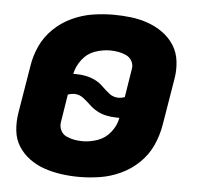

<svg xmlns="http://www.w3.org/2000/svg" viewBox="-44 -584 665 637"><g transform="rotate(5 288.0 -265.0)"><path d="M242 8Q276 8 311 2.5Q346 -3 379.5 -18.5Q413 -34 440 -60Q467 -86 482 -119Q497 -152 503 -187L529 -344Q534 -373 530.5 -402.5Q527 -432 512 -455.5Q497 -479 474 -495.5Q451 -512 424 -521.5Q397 -531 368 -534.5Q339 -538 309 -538Q275 -538 240 -532.5Q205 -527 171.5 -511.5Q138 -496 111 -470Q84 -444 69 -411Q54 -378 49 -344L23 -187Q18 -157 21 -127.5Q24 -98 39 -74.5Q54 -51 77 -34.5Q100 -18 127 -9Q154 0 183 4Q212 8 242 8ZM305 -479V-481ZM350 -265Q332 -265 318.5 -275.5Q305 -286 293.5 -297.5Q282 -309 267.5 -316.5Q253 -324 236 -327.5Q219 -331 202 -331Q197 -331 193 -331Q198 -356 215 -378.5Q232 -401 257.5 -410Q283 -419 308 -419Q322 -419 336 -416.5Q350 -414 362.5 -408Q375 -402 381.5 -389.5Q388 -377 385 -363L370 -269Q359 -265 350 -265ZM243 -111Q229 -111 215 -113.5Q201 -116 188.5 -122Q176 -128 170 -140.5Q164 -153 166 -167L181 -261Q192 -265 202 -265Q219 -265 232.5 -254.5Q246 -244 257.5 -233Q269 -222 283.5 -214Q298 -206 315 -202.5Q332 -199 349 -199Q354 -199 358 -199Q354 -174 336.5 -151.5Q319 -129 293.5 -120Q268 -111 243 -111Z"/></g></svg>

Font: Iosevka Sparkle Heavy Oblique
Style: Regular
Weight: 900
Italic angle: -9°
Designer: Belleve Invis
Foundry: Belleve Invis
Version: Version 4.5.0; ttfautohint (v1.8.3)